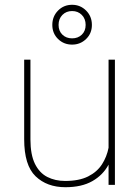

<svg xmlns="http://www.w3.org/2000/svg" viewBox="-20 -780 587 810"><path d="M438 0V-85.4Q414.6 -41.5 369.6 -15.9Q324.7 9.8 255.9 9.8Q178.2 9.8 130.1 -36.4Q82 -82.5 82 -192.9V-528.3H108.4V-191.9Q108.4 -127.4 127.4 -88.9Q146.5 -50.3 179.7 -33.4Q212.9 -16.6 254.9 -16.6Q313.5 -16.6 351.6 -35.6Q389.6 -54.7 410.2 -86.7Q430.7 -118.7 438 -156.7V-528.3H464.8V0ZM200.7 -674.8Q200.7 -710.9 224.9 -735.4Q249 -759.8 284.2 -759.8Q318.8 -759.8 343.3 -735.4Q367.7 -710.9 367.7 -674.8Q367.7 -639.2 343.3 -615.5Q318.8 -591.8 284.2 -591.8Q249 -591.8 224.9 -615.5Q200.7 -639.2 200.7 -674.8ZM227.1 -674.8Q227.1 -649.4 243.2 -633.8Q259.3 -618.2 284.2 -618.2Q309.1 -618.2 325.2 -633.8Q341.3 -649.4 341.3 -674.8Q341.3 -700.7 325.2 -717Q309.1 -733.4 284.2 -733.4Q259.3 -733.4 243.2 -717Q227.1 -700.7 227.1 -674.8Z"/></svg>

Font: Vazirmatn UI FD Thin
Style: Regular
Weight: 100
Designer: Saber Rastikerdar
Foundry: Saber Rastikerdar
Version: Version 33.003